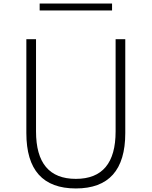

<svg xmlns="http://www.w3.org/2000/svg" viewBox="-20 -1046 854 1082"><path d="M407.5 16Q686 16 686 -296V-825H631.5V-305.5Q631.5 -38 407.5 -38Q183 -38 183 -305.5V-825H128.5V-296Q128.5 16 407.5 16ZM203.5 -987H611.5V-1026H203.5Z"/></svg>

Font: Spartan Light
Style: Regular
Weight: 300
Designer: Matt Bailey, Mirko Velimirovic
Foundry: Matt Bailey
Version: Version 1.003; ttfautohint (v1.8.3)